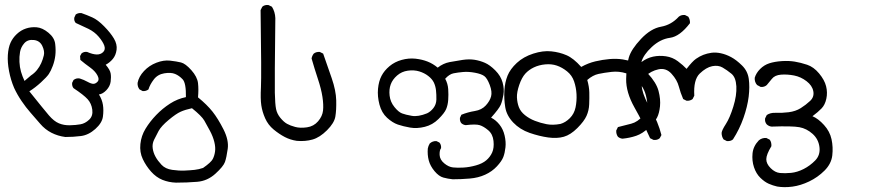

<svg xmlns="http://www.w3.org/2000/svg" viewBox="-20 -456 3540 776"><path d="M244.1 97.7Q213.9 93.8 188 80.6Q162.1 67.4 142.1 43.9Q122.1 20.5 103.5 -0.5Q85 -21.5 67.4 -47.4Q49.8 -73.2 37.1 -100.6Q23.4 -132.8 16.6 -168.5Q9.8 -204.1 11.7 -233.9Q13.7 -263.7 22.5 -283.2Q31.2 -302.7 47.9 -318.4Q64.5 -334 85 -340.8Q105.5 -347.7 128.4 -345.7Q151.4 -343.8 175.8 -323.7Q200.2 -303.7 203.1 -278.3Q206.1 -252.9 203.6 -231.9Q201.2 -210.9 193.4 -189.9Q185.5 -168.9 177.2 -156.7Q168.9 -144.5 145.5 -123Q122.1 -101.6 98.6 -86.9Q157.2 -13.7 177.7 10.3Q198.2 34.2 218.3 42.5Q238.3 50.8 262.2 50.3Q286.1 49.8 305.2 46.4Q324.2 43 340.3 27.8Q356.4 12.7 353 -12.7Q349.6 -38.1 334 -55.2Q318.4 -72.3 277.3 -99.6Q270.5 -107.4 271.5 -121.1L277.3 -132.8Q289.1 -141.6 302.7 -138.7Q318.4 -133.8 333.5 -125.5Q348.6 -117.2 357.4 -117.2Q366.2 -117.2 374.5 -126Q382.8 -134.8 373.5 -151.9Q364.3 -168.9 343.8 -183.6Q323.2 -198.2 304.7 -213.9L303.7 -229.5L309.6 -240.2Q319.3 -248 332 -246.1Q354.5 -236.3 370.6 -235.8Q386.7 -235.4 397 -245.6Q407.2 -255.9 401.4 -272Q395.5 -288.1 378.9 -307.6Q362.3 -327.1 337.4 -339.4Q312.5 -351.6 286.1 -363.3Q278.3 -372.1 280.3 -384.8L286.1 -397.5Q295.9 -404.3 308.6 -403.3Q331.1 -395.5 353 -385.7Q375 -376 400.9 -349.6Q426.8 -323.2 440.4 -300.3Q454.1 -277.3 451.2 -254.9Q448.2 -232.4 436 -217.8Q423.8 -203.1 407.2 -194.3Q424.8 -173.8 427.2 -159.2Q429.7 -144.5 427.2 -126Q424.8 -107.4 410.2 -91.8Q395.5 -76.2 379.9 -74.2Q392.6 -53.7 396 -32.2Q399.4 -10.7 396 15.1Q392.6 41 365.2 65.4Q337.9 89.8 307.1 93.8Q276.4 97.7 244.1 97.7ZM105.5 -151.4Q119.1 -160.2 129.4 -172.9Q139.6 -185.5 146.5 -200.7Q153.3 -215.8 157.2 -232.4Q161.1 -249 150.9 -270.5Q140.6 -292 116.2 -294.4Q91.8 -296.9 78.1 -281.2Q64.5 -265.6 61 -246.1Q57.6 -226.6 58.6 -205.6Q59.6 -184.6 64.9 -166Q70.3 -147.5 79.1 -128.9Z M691.4 282.2Q662.1 281.2 636.7 271Q611.3 260.7 590.8 237.8Q570.3 214.8 557.1 187Q543.9 159.2 547.4 126Q550.8 92.8 568.4 64Q585.9 35.2 611.3 8.8Q636.7 -17.6 667 -37.1Q697.3 -56.6 731.4 -63.5Q732.4 -120.1 718.3 -135.3Q704.1 -150.4 687.5 -157.2Q670.9 -164.1 644 -159.7Q617.2 -155.3 601.6 -134.8Q585.9 -114.3 580.1 -94.7Q570.3 -86.9 556.6 -87.9L543.9 -94.7Q535.2 -105.5 536.1 -121.1Q541 -146.5 562 -168.9Q583 -191.4 612.3 -202.6Q641.6 -213.9 667.5 -210.9Q693.4 -208 711.4 -203.6Q729.5 -199.2 753.4 -172.4Q777.3 -145.5 780.3 -120.1Q783.2 -94.7 780.3 -62.5Q816.4 -33.2 838.9 -4.9Q861.3 23.4 883.3 66.9Q905.3 110.4 900.4 145.5Q895.5 180.7 889.2 198.7Q882.8 216.8 850.6 246.1Q818.4 275.4 776.9 278.8Q735.4 282.2 691.4 282.2ZM800.8 222.7Q833 200.2 839.8 187Q846.7 173.8 849.1 156.7Q851.6 139.6 846.2 117.7Q840.8 95.7 828.6 72.8Q816.4 49.8 805.7 31.2Q794.9 12.7 755.9 -18.6Q728.5 -12.7 710 -4.4Q691.4 3.9 661.6 28.8Q631.8 53.7 621.1 73.2Q610.4 92.8 602.5 109.4Q594.7 126 597.2 143.6Q599.6 161.1 608.4 177.2Q617.2 193.4 632.8 210Q648.4 226.6 675.8 230.5Q703.1 234.4 726.1 233.4Q749 232.4 766.6 230.5Q784.2 228.5 800.8 222.7Z M1179.7 113.3Q1153.3 109.4 1130.9 97.7Q1108.4 85.9 1085.9 67.4Q1063.5 48.8 1051.8 22.5Q1040 -3.9 1036.1 -30.3Q1032.2 -56.6 1034.7 -104Q1037.1 -151.4 1033.2 -415L1040 -428.7Q1049.8 -437.5 1065.4 -435.5L1079.1 -428.7Q1091.8 -408.2 1092.8 -382.8Q1089.8 -127 1090.8 -81.1Q1091.8 -35.2 1095.7 -15.6Q1099.6 3.9 1113.3 20.5Q1127 37.1 1140.1 44.4Q1153.3 51.8 1173.3 57.1Q1193.4 62.5 1220.7 58.6Q1248 54.7 1265.6 34.2Q1283.2 13.7 1285.6 -9.3Q1288.1 -32.2 1283.2 -64.5Q1278.3 -96.7 1264.6 -137.7Q1251 -178.7 1239.3 -219.7Q1241.2 -230.5 1248 -239.3Q1257.8 -247.1 1272.5 -246.1L1286.1 -239.3Q1303.7 -189.5 1320.8 -139.6Q1337.9 -89.8 1338.9 -50.3Q1339.8 -10.7 1335.4 15.1Q1331.1 41 1301.8 70.3Q1272.5 99.6 1243.2 107.9Q1213.9 116.2 1179.7 113.3Z M1809.6 268.6Q1790 266.6 1772 261.7Q1753.9 256.8 1736.3 235.8Q1718.8 214.8 1712.9 192.4Q1707 169.9 1709 144.5Q1710.9 133.8 1716.8 124Q1728.5 113.3 1744.1 114.3L1755.9 120.1Q1763.7 128.9 1762.7 142.6Q1755.9 151.4 1756.8 170.4Q1757.8 189.5 1775.4 204.1Q1793 218.8 1811 220.7Q1829.1 222.7 1853.5 221.2Q1877.9 219.7 1903.8 212.4Q1929.7 205.1 1945.3 191.9Q1960.9 178.7 1969.2 160.2Q1977.5 141.6 1974.6 113.8Q1971.7 85.9 1953.1 70.3Q1934.6 54.7 1918.5 49.8Q1902.3 44.9 1862.3 49.8Q1852.5 48.8 1844.7 42Q1837.9 34.2 1838.9 20.5L1844.7 7.8Q1871.1 -2.9 1898.9 -7.3Q1926.8 -11.7 1943.4 -29.8Q1960 -47.9 1964.8 -66.4Q1969.7 -85 1959.5 -112.3Q1949.2 -139.6 1937.5 -148.4Q1925.8 -157.2 1899.4 -162.1Q1873 -167 1851.6 -165Q1830.1 -163.1 1813 -159.7Q1795.9 -156.2 1779.3 -137.7Q1790 -118.2 1791.5 -95.7Q1793 -73.2 1791.5 -52.2Q1790 -31.2 1783.2 -15.1Q1776.4 1 1752.4 24.9Q1728.5 48.8 1696.8 56.6Q1665 64.5 1637.2 59.6Q1609.4 54.7 1587.9 47.4Q1566.4 40 1544.4 20Q1522.5 0 1513.7 -33.2Q1504.9 -66.4 1507.8 -97.2Q1510.7 -127.9 1522 -149.4Q1533.2 -170.9 1554.2 -188.5Q1575.2 -206.1 1603.5 -213.9Q1631.8 -221.7 1659.2 -218.8Q1686.5 -215.8 1708.5 -207Q1730.5 -198.2 1749 -182.6Q1771.5 -200.2 1797.4 -205.1Q1823.2 -210 1849.6 -213.9Q1876 -217.8 1897.9 -214.4Q1919.9 -210.9 1939.9 -202.1Q1960 -193.4 1981.9 -171.4Q2003.9 -149.4 2011.2 -123Q2018.6 -96.7 2014.6 -72.8Q2010.7 -48.8 2003.9 -32.7Q1997.1 -16.6 1964.8 19.5Q1984.4 29.3 1999 47.9Q2013.7 66.4 2019.5 91.8Q2025.4 117.2 2022.9 139.6Q2020.5 162.1 2014.2 178.7Q2007.8 195.3 1988.3 216.3Q1968.8 237.3 1940.9 250Q1913.1 262.7 1878.9 265.6Q1844.7 268.6 1809.6 268.6ZM1706.1 2Q1720.7 -4.9 1731.9 -19.5Q1743.2 -34.2 1743.7 -53.7Q1744.1 -73.2 1742.2 -90.8Q1740.2 -108.4 1733.4 -122.6Q1726.6 -136.7 1710.9 -148.9Q1695.3 -161.1 1674.3 -167.5Q1653.3 -173.8 1628.4 -170.4Q1603.5 -167 1585 -150.9Q1566.4 -134.8 1559.1 -114.7Q1551.8 -94.7 1554.7 -69.3Q1557.6 -43.9 1574.2 -23.4Q1590.8 -2.9 1605 2.4Q1619.1 7.8 1644.5 12.2Q1669.9 16.6 1706.1 2Z M2496.1 104.5Q2485.4 103.5 2477.5 96.7Q2469.7 85.9 2470.7 71.3L2477.5 57.6Q2504.9 50.8 2531.2 43.9Q2557.6 37.1 2578.6 11.7Q2599.6 -13.7 2595.7 -43Q2591.8 -72.3 2583.5 -90.8Q2575.2 -109.4 2557.6 -129.9Q2540 -150.4 2510.7 -159.7Q2481.4 -168.9 2451.7 -165.5Q2421.9 -162.1 2398.9 -157.2Q2376 -152.3 2353.5 -132.8Q2361.3 -105.5 2361.8 -82.5Q2362.3 -59.6 2361.3 -34.7Q2360.4 -9.8 2350.6 12.2Q2340.8 34.2 2313.5 61.5Q2286.1 88.9 2258.8 96.7Q2231.4 104.5 2195.8 99.6Q2160.2 94.7 2120.6 81.1Q2081.1 67.4 2054.2 39.1Q2027.3 10.7 2022 -22.9Q2016.6 -56.6 2018.6 -89.8Q2020.5 -123 2031.2 -149.9Q2042 -176.8 2068.8 -201.7Q2095.7 -226.6 2135.3 -239.3Q2174.8 -252 2208 -248.5Q2241.2 -245.1 2269.5 -232.9Q2297.9 -220.7 2329.1 -185.5Q2357.4 -201.2 2386.2 -208Q2415 -214.8 2443.8 -217.3Q2472.7 -219.7 2497.1 -215.8Q2521.5 -211.9 2542 -204.6Q2562.5 -197.3 2597.7 -159.7Q2632.8 -122.1 2641.6 -88.4Q2650.4 -54.7 2647.5 -26.4Q2644.5 2 2635.7 19Q2627 36.1 2602.1 60.1Q2577.1 84 2551.3 92.8Q2525.4 101.6 2496.1 104.5ZM2245.1 44.9Q2265.6 39.1 2283.2 21.5Q2300.8 3.9 2306.2 -22Q2311.5 -47.9 2310.1 -75.2Q2308.6 -102.5 2300.3 -127Q2292 -151.4 2272 -167.5Q2252 -183.6 2230.5 -190.9Q2209 -198.2 2183.6 -195.8Q2158.2 -193.4 2137.7 -183.6Q2117.2 -173.8 2103 -158.2Q2088.9 -142.6 2078.6 -112.8Q2068.4 -83 2069.3 -62Q2070.3 -41 2077.1 -22.9Q2084 -4.9 2101.6 9.3Q2119.1 23.4 2141.6 32.2Q2164.1 41 2189 45.9Q2213.9 50.8 2245.1 44.9Z M2918 114.3 2904.3 107.4Q2896.5 95.7 2896.5 81.1Q2897.5 70.3 2913.6 45.4Q2929.7 20.5 2943.8 -24.9Q2958 -70.3 2956.1 -106.9Q2954.1 -143.6 2936 -158.2Q2918 -172.9 2900.4 -183.1Q2882.8 -193.4 2858.4 -188.5Q2834 -183.6 2808.1 -158.7Q2782.2 -133.8 2786.1 -69.3L2779.3 -55.7Q2769.5 -47.9 2754.9 -48.8L2741.2 -55.7Q2730.5 -80.1 2723.6 -106.4Q2716.8 -132.8 2694.3 -157.7Q2671.9 -182.6 2641.1 -175.8Q2610.4 -168.9 2589.4 -148.4Q2568.4 -127.9 2575.7 -94.2Q2583 -60.5 2611.3 -12.2Q2639.6 36.1 2653.3 89.8L2646.5 102.5Q2636.7 111.3 2621.1 109.4L2607.4 102.5Q2579.1 40 2544.4 -21.5Q2509.8 -83 2510.7 -136.7Q2511.7 -190.4 2521.5 -223.6Q2531.2 -256.8 2570.8 -298.8Q2610.4 -340.8 2651.9 -348.1Q2693.4 -355.5 2723.6 -388.7Q2733.4 -396.5 2748 -395.5L2761.7 -388.7Q2769.5 -377 2768.6 -362.3Q2727.5 -308.6 2688 -303.2Q2648.4 -297.9 2614.3 -266.1Q2580.1 -234.4 2572.3 -205.1Q2594.7 -221.7 2619.6 -227.1Q2644.5 -232.4 2671.4 -228.5Q2698.2 -224.6 2719.7 -208.5Q2741.2 -192.4 2754.9 -177.7Q2778.3 -208 2793 -218.3Q2807.6 -228.5 2822.8 -234.4Q2837.9 -240.2 2855.5 -242.7Q2873 -245.1 2893.6 -240.7Q2914.1 -236.3 2935.1 -225.1Q2956.1 -213.9 2979 -191.4Q3002 -168.9 3006.3 -137.2Q3010.7 -105.5 3005.9 -65.4Q3001 -25.4 2984.9 20.5Q2968.8 66.4 2942.4 107.4Q2933.6 115.2 2918 114.3Z M3121.1 297.9Q3103.5 293.9 3086.9 286.6Q3070.3 279.3 3053.2 262.7Q3036.1 246.1 3027.3 219.7Q3018.6 193.4 3021.5 164.1Q3024.4 134.8 3046.9 111.3Q3059.6 100.6 3077.1 101.6L3090.8 108.4Q3098.6 118.2 3097.7 134.8Q3077.1 168.9 3077.1 187.5Q3077.1 206.1 3094.7 223.6Q3112.3 241.2 3132.3 243.2Q3152.3 245.1 3177.2 242.7Q3202.1 240.2 3228 227.1Q3253.9 213.9 3274.9 192.4Q3295.9 170.9 3292 138.7Q3288.1 106.4 3264.2 85Q3240.2 63.5 3210.9 58.1Q3181.6 52.7 3098.6 55.7Q3087.9 54.7 3079.1 46.9Q3070.3 37.1 3072.3 22.5L3079.1 8.8Q3093.8 -1 3114.3 0Q3139.6 1 3167.5 -2.4Q3195.3 -5.9 3216.3 -19Q3237.3 -32.2 3254.4 -48.3Q3271.5 -64.5 3267.1 -87.4Q3262.7 -110.4 3239.7 -127.9Q3216.8 -145.5 3189.5 -150.9Q3162.1 -156.2 3136.7 -154.3Q3111.3 -152.3 3099.6 -137.2Q3087.9 -122.1 3079.1 -112.3Q3069.3 -103.5 3054.7 -104.5L3040 -112.3Q3029.3 -124 3030.3 -141.6Q3036.1 -161.1 3052.2 -177.2Q3068.4 -193.4 3089.4 -200.2Q3110.4 -207 3139.2 -209Q3168 -210.9 3191.9 -207Q3215.8 -203.1 3242.2 -194.3Q3268.6 -185.5 3290.5 -159.2Q3312.5 -132.8 3318.8 -107.4Q3325.2 -82 3319.8 -57.1Q3314.5 -32.2 3300.3 -17.6Q3286.1 -2.9 3263.7 13.7Q3287.1 23.4 3310.5 49.3Q3334 75.2 3340.8 106.9Q3347.7 138.7 3343.8 172.4Q3339.8 206.1 3312.5 233.4Q3285.2 260.7 3250.5 277.3Q3215.8 293.9 3182.6 298.3Q3149.4 302.7 3121.1 297.9Z"/></svg>

Font: JasonHandwriting1
Style: Regular
Weight: 400
Version: Version 1.48.20